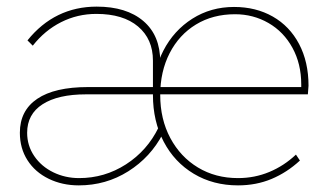

<svg xmlns="http://www.w3.org/2000/svg" viewBox="-20 -550 987 580"><path d="M40 -149Q40 -216 92.5 -251.5Q145 -287 246 -287H900L890 -272V-295Q890 -357 863.5 -405.5Q837 -454 791 -480.5Q745 -507 690 -507Q623 -507 572 -476Q521 -445 492.5 -389.5Q464 -334 464 -263Q464 -190 494.5 -133Q525 -76 578 -44Q631 -12 699 -12Q749 -12 793.5 -30.5Q838 -49 874 -83L886 -65Q847 -29 800.5 -9.5Q754 10 699 10Q624 10 565.5 -25Q507 -60 474.5 -122Q442 -184 442 -263Q442 -336 473.5 -397Q505 -458 561 -493.5Q617 -529 687 -529Q753 -529 804 -500Q855 -471 883.5 -417Q912 -363 912 -291L910 -265H240Q155 -265 108.5 -235Q62 -205 62 -149Q62 -110 83.5 -78.5Q105 -47 141 -29.5Q177 -12 219 -12Q296 -12 360.5 -53.5Q425 -95 459 -165L472 -146Q435 -75 367.5 -32.5Q300 10 218 10Q168 10 127 -10Q86 -30 63 -66Q40 -102 40 -149ZM271 -508Q214 -508 164.5 -483Q115 -458 79 -412L63 -428Q104 -479 156.5 -504.5Q209 -530 272 -530Q362 -530 413 -486.5Q464 -443 464 -364V-276H442V-367Q442 -432 397 -470Q352 -508 271 -508Z"/></svg>

Font: Easer Grotesk Variable
Style: Regular
Weight: 400
Designer: Boardeaser, Bonnie Shaver-Troup, Thomas Jockin
Foundry: Lexend
Version: Version 1.001;Glyphs 3.1.2 (3151)